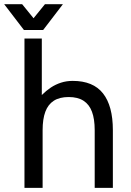

<svg xmlns="http://www.w3.org/2000/svg" viewBox="-50 -909 634 929"><path d="M408.2 0H496.1V-279.3Q496.1 -396.5 448.5 -457Q400.9 -517.6 301.8 -517.6Q271.5 -517.6 245.1 -509Q218.8 -500.5 196 -485.4Q173.3 -470.2 152.3 -449.2V-722.7H68.4V0H156.2V-279.3Q156.2 -333 169.4 -368.4Q182.6 -403.8 210.4 -421.6Q238.3 -439.5 282.2 -439.5Q326.2 -439.5 354 -421.6Q381.8 -403.8 395 -368.4Q408.2 -333 408.2 -279.3ZM57.1 -888.7H-29.8L65.9 -763.7H158.7ZM167.5 -888.7 65.9 -763.7H158.7L254.4 -888.7Z"/></svg>

Font: Giphurs SC
Style: Regular
Weight: 400
Version: Version 0.920